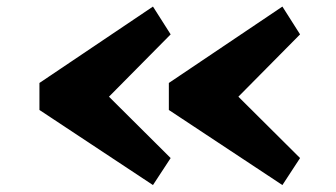

<svg xmlns="http://www.w3.org/2000/svg" viewBox="-20 -586 1004 573"><path d="M483.9 -338.4 822.8 -566.4 875.5 -483.4 691.4 -297.4 875.5 -114.3 822.8 -33.7 483.9 -257.8ZM97.7 -338.4 436.5 -566.4 489.3 -483.4 305.2 -297.4 489.3 -114.3 436.5 -33.7 97.7 -257.8Z"/></svg>

Font: Merriweather UltraBold
Style: Regular
Weight: 900
Designer: Eben Sorkin ( sorkintype@gmail.com )
Foundry: Eben Sorkin
Version: Version 1.570; ttfautohint (v1.3) -l 8 -r 32 -G 0 -x 0 -H 60